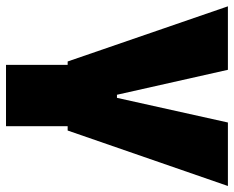

<svg xmlns="http://www.w3.org/2000/svg" viewBox="-90 -472 760 623"><g transform="rotate(90 289.5 -160.0)"><path d="M177 0H188V200H387V0H401L581 -520H375L295 -160H285L204 -520H-2Z"/></g></svg>

Font: Fixel Display Black
Style: Regular
Weight: 900
Designer: AlfaBravo + MacPaw
Foundry: Kyrylo Tkachov, Marchela Mozhyna, Serhii Makarenko, Maria Weinstein, Zakhar Kryvoshyya
Version: Version 1.211